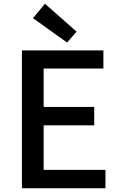

<svg xmlns="http://www.w3.org/2000/svg" viewBox="-20 -1005 640 1025"><path d="M532 -736V-639H213V-434H483V-336H213V-98H543V0H97V-736ZM220 -985 389 -836 338 -778 156 -908Z"/></svg>

Font: Kinto Sans Med
Style: Regular
Weight: 500
Designer: Authors: Ryoko NISHIZUKA  (kana & ideographs); Paul D. Hunt (Latin, Greek & Cyrillic); Wenlong ZHANG  (bopomofo); Sandol
Foundry: Adobe Systems Incorporated, ookami Inc.
Version: Version 0.001